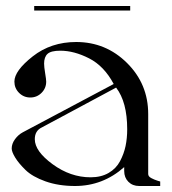

<svg xmlns="http://www.w3.org/2000/svg" viewBox="-20 -620 573 640"><path d="M94 -600H414V-585H94ZM234 -480Q333 -480 403.5 -410Q474 -340 474 -240V-40Q474 -36 476.5 -32.5Q479 -29 485 -26Q491 -23 494.5 -21.5Q498 -20 505.5 -17.5Q513 -15 514 -15V0H444Q422 0 408 -14Q394 -28 394 -50V-63Q323 0 230 0Q175 0 131.5 -15.5Q88 -31 65 -53.5Q42 -76 30.5 -95Q19 -114 19 -125Q19 -141 30 -156Q41 -171 56 -179L359 -340Q327 -400 277 -425.5Q227 -451 181 -451Q150 -451 138.5 -440.5Q127 -430 127 -408Q127 -397 130.5 -376Q134 -355 134 -348Q134 -326 118.5 -310.5Q103 -295 81 -295Q59 -295 43.5 -310.5Q28 -326 28 -348Q28 -384 89 -432Q150 -480 234 -480ZM367 -328 119 -195Q96 -184 96 -156Q96 -116 155.5 -72.5Q215 -29 282 -29Q317 -29 342 -43.5Q367 -58 380 -82.5Q393 -107 398.5 -133Q404 -159 404 -189Q404 -280 367 -328Z"/></svg>

Font: kawoszeh
Style: Medium
Weight: 500
Version: Version 000.030